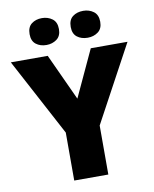

<svg xmlns="http://www.w3.org/2000/svg" viewBox="-99 -1002 861 1076"><g transform="rotate(-10 332.0 -464.0)"><path d="M332 -449 455 -714H664L429 -279V0H235V-273L0 -714H210ZM131 -851Q131 -891 155 -909.5Q179 -928 214 -928Q248 -928 273 -909.5Q298 -891 298 -851Q298 -812 273 -793.5Q248 -775 214 -775Q179 -775 155 -793.5Q131 -812 131 -851ZM365 -851Q365 -891 389 -909.5Q413 -928 449 -928Q483 -928 508 -909.5Q533 -891 533 -851Q533 -812 508 -793.5Q483 -775 449 -775Q413 -775 389 -793.5Q365 -812 365 -851Z"/></g></svg>

Font: Noto Sans Telugu Black
Style: Regular
Weight: 900
Designer: Jelle Bosma - Monotype Design Team
Foundry: Monotype Imaging Inc.
Version: Version 2.005; ttfautohint (v1.8.4.7-5d5b)